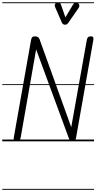

<svg xmlns="http://www.w3.org/2000/svg" viewBox="-25 -1250 852 1698"><path d="M124 0Q108 0 101.2 -8.2Q94.5 -16.5 96.5 -31L249.5 -895Q252.5 -912 259.2 -920.2Q266 -928.5 285.5 -928.5Q302.5 -928.5 312 -920.8Q321.5 -913 324.5 -903.5L605 -125L742.5 -895.5Q745 -911.5 752.8 -920Q760.5 -928.5 778.5 -928.5Q795.5 -928.5 799.5 -919.5Q803.5 -910.5 799.5 -891.5L647.5 -31Q645.5 -20 641.2 -10Q637 0 618.5 0Q605 0 597.2 -6.2Q589.5 -12.5 586 -21.5L294.5 -813L158 -34.5Q156 -22 150.2 -11Q144.5 0 124 0ZM124 0Q108 0 101.2 -8.2Q94.5 -16.5 96.5 -31L249.5 -895Q252.5 -912 259.2 -920.2Q266 -928.5 285.5 -928.5Q302.5 -928.5 312 -920.8Q321.5 -913 324.5 -903.5L605 -125L742.5 -895.5Q745 -911.5 752.8 -920Q760.5 -928.5 778.5 -928.5Q795.5 -928.5 799.5 -919.5Q803.5 -910.5 799.5 -891.5L647.5 -31Q645.5 -20 641.2 -10Q637 0 618.5 0Q605 0 597.2 -6.2Q589.5 -12.5 586 -21.5L294.5 -813L158 -34.5Q156 -22 150.2 -11Q144.5 0 124 0ZM545.5 -1031.5Q541 -1031.5 533.8 -1036.2Q526.5 -1041 522.5 -1049L465.5 -1180.5Q456 -1201 461.2 -1212.8Q466.5 -1224.5 476.5 -1227.5Q490 -1231.5 500.5 -1226.2Q511 -1221 514.5 -1208L553.5 -1096.5L619.5 -1207Q631 -1226.5 644.8 -1227.2Q658.5 -1228 667 -1221Q677 -1211.5 676.8 -1200Q676.5 -1188.5 669 -1177.5L578 -1047Q569.5 -1034.5 561.2 -1033Q553 -1031.5 545.5 -1031.5ZM-5 420.5H806.5V428.5H-5ZM-5 -16H806.5V0H-5ZM-5 -505.5H806.5V-497.5H-5ZM-5 -1230H806.5V-1222H-5Z"/></svg>

Font: Edu VIC WA NT Pre Guide
Style: Regular
Weight: 400
Designer: Tina and Corey Anderson, Eben Sorkin, Mirko Velimirovic
Foundry: Google for Education
Version: Version 1.000